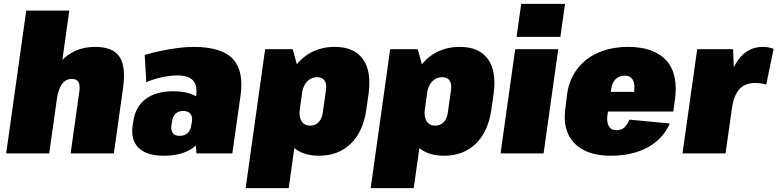

<svg xmlns="http://www.w3.org/2000/svg" viewBox="-20 -795 4029 995"><path d="M391 -320Q396 -354 386.5 -370Q377 -386 352 -386Q321 -386 302 -360.5Q283 -335 275 -285L197 -210L203 -250Q225 -398 294 -475Q363 -552 473 -552Q564 -552 598.5 -502Q633 -452 618 -341L570 0H346ZM116 -740H339L292 -403L235 0H12Z M983 -208 997 -303Q1003 -354 979.5 -379Q956 -404 900 -404Q862 -404 818 -394.5Q774 -385 738 -369L730 -510Q772 -523 816 -532Q860 -541 903 -546.5Q946 -552 982 -552Q1128 -552 1186 -490.5Q1244 -429 1227 -303L1184 0H998ZM828 12Q740 12 698.5 -28.5Q657 -69 667 -143L671 -166Q681 -241 734.5 -281.5Q788 -322 876 -322Q970 -322 1015 -282Q1060 -242 1050 -167L1046 -144Q1036 -69 979.5 -28.5Q923 12 828 12ZM911 -91Q937 -91 952.5 -105.5Q968 -120 971 -145L975 -167Q978 -193 966 -206.5Q954 -220 929 -220Q905 -220 890 -206Q875 -192 872 -166L868 -144Q865 -120 875.5 -105.5Q886 -91 911 -91Z M1633 12Q1563 12 1517.5 -18.5Q1472 -49 1453.5 -106.5Q1435 -164 1445 -245L1453 -296Q1465 -378 1500 -435Q1535 -492 1590 -522Q1645 -552 1715 -552Q1815 -552 1860.5 -489Q1906 -426 1890 -309L1879 -231Q1863 -114 1798.5 -51Q1734 12 1633 12ZM1354 -540H1497L1550 -344L1476 180H1253ZM1588 -144Q1614 -144 1631.5 -162Q1649 -180 1653 -213L1669 -326Q1674 -360 1662 -377.5Q1650 -395 1624 -395Q1603 -395 1586 -384.5Q1569 -374 1558.5 -354.5Q1548 -335 1544 -308L1534 -232Q1528 -191 1542.5 -167.5Q1557 -144 1588 -144Z M2281 12Q2211 12 2165.5 -18.5Q2120 -49 2101.5 -106.5Q2083 -164 2093 -245L2101 -296Q2113 -378 2148 -435Q2183 -492 2238 -522Q2293 -552 2363 -552Q2463 -552 2508.5 -489Q2554 -426 2538 -309L2527 -231Q2511 -114 2446.5 -51Q2382 12 2281 12ZM2002 -540H2145L2198 -344L2124 180H1901ZM2236 -144Q2262 -144 2279.5 -162Q2297 -180 2301 -213L2317 -326Q2322 -360 2310 -377.5Q2298 -395 2272 -395Q2251 -395 2234 -384.5Q2217 -374 2206.5 -354.5Q2196 -335 2192 -308L2182 -232Q2176 -191 2190.5 -167.5Q2205 -144 2236 -144Z M2873 -540 2797 0H2574L2650 -540ZM2908 -775 2884 -604H2657L2681 -775Z M3144 12Q3062 12 3005.5 -17Q2949 -46 2924 -101Q2899 -156 2910 -232L2919 -308Q2930 -384 2972.5 -439Q3015 -494 3082.5 -523Q3150 -552 3236 -552Q3368 -552 3432.5 -482Q3497 -412 3477 -273L3469 -217H3091L3105 -319H3308L3261 -283L3266 -319Q3272 -360 3259 -381.5Q3246 -403 3218 -403Q3189 -403 3170.5 -385Q3152 -367 3147 -331L3128 -199Q3123 -163 3135 -141.5Q3147 -120 3174 -120Q3201 -120 3216 -135Q3231 -150 3242 -175L3451 -155Q3416 -75 3337 -31.5Q3258 12 3144 12Z M3593 -540H3779L3787 -332L3740 0H3517ZM3734 -274Q3753 -410 3803 -481Q3853 -552 3932 -552Q3948 -552 3962.5 -549.5Q3977 -547 3989 -542L3951 -357Q3922 -365 3893 -365Q3841 -365 3812 -333Q3783 -301 3773 -234Z"/></svg>

Font: Pathway Extreme Condensed Black
Style: Italic
Weight: 900
Width: 3
Italic angle: -8°
Version: Version 1.001;gftools[0.9.26]